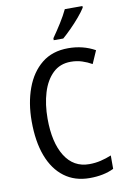

<svg xmlns="http://www.w3.org/2000/svg" viewBox="-102 -1003 706 1072"><g transform="rotate(-10 251.0 -466.5)"><path d="M325 -648Q264 -648 223.5 -609Q183 -570 163 -504Q143 -438 143 -357Q143 -222 191.5 -144.5Q240 -67 329 -67Q363 -67 394.5 -74.5Q426 -82 455 -94V-18Q398 10 318 10Q234 10 174.5 -34.5Q115 -79 84 -161Q53 -243 53 -358Q53 -461 83.5 -544.5Q114 -628 174 -676.5Q234 -725 324 -725Q408 -725 476 -687L444 -614Q418 -629 388.5 -638.5Q359 -648 325 -648ZM444 -934Q431 -913 407 -884.5Q383 -856 355.5 -828.5Q328 -801 307 -783H253V-794Q279 -831 303.5 -870Q328 -909 344 -943H444Z"/></g></svg>

Font: Noto Sans Myanmar Condensed
Style: Regular
Weight: 400
Width: 3
Designer: Monotype Design Team
Foundry: Monotype Imaging Inc.
Version: Version 2.107; ttfautohint (v1.8.4.7-5d5b)